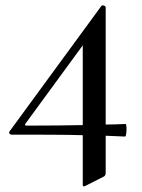

<svg xmlns="http://www.w3.org/2000/svg" viewBox="-20 -501 520 703"><path d="M440 -47C414 -46 390 -45 367 -45V-474C367 -480 355 -484 351 -479L15 -20C11 -14 16 -8 22 -8C131 -8 213 -8 283 -6V174C283 182 285 183 292 180L359 146C364 144 367 139 367 132V-4L438 -1C444 -1 445 -47 440 -47ZM78 -41C72 -41 70 -43 73 -48L283 -335V-43C225 -42 162 -41 78 -41Z"/></svg>

Font: Cormorant SC Semi
Style: Regular
Weight: 600
Designer: Christian Thalmann (Catharsis Fonts)
Version: Version 1.000;PS 001.000;hotconv 1.0.70;makeotf.lib2.5.58329